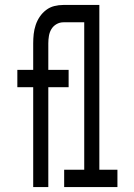

<svg xmlns="http://www.w3.org/2000/svg" viewBox="-20 -755 540 775"><path d="M114 0V-403H50V-473H114V-580Q114 -599 116 -617.5Q118 -636 124 -654Q130 -672 140.5 -687.5Q151 -703 166 -714.5Q181 -726 199 -730.5Q217 -735 236 -735H381V-70H454V0H239V-70H320V-665H236Q221 -665 208 -657.5Q195 -650 187.5 -637.5Q180 -625 177.5 -610Q175 -595 175 -580V-473H257V-403H175V0Z"/></svg>

Font: Iosevka SS18
Style: Regular
Weight: 400
Monospace: yes
Designer: Belleve Invis
Foundry: Belleve Invis
Version: Version 25.1.1; ttfautohint (v1.8.4)